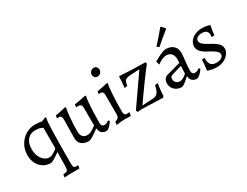

<svg xmlns="http://www.w3.org/2000/svg" viewBox="-86 -1345 2839 2210"><g transform="rotate(-30 1333.5 -240.5)"><path d="M279 234 284 196Q325 194 337 183Q349 172 350 135L354 -60Q305 -26 272.5 -7Q240 12 229 12Q172 12 128.5 -15Q85 -42 60.5 -90.5Q36 -139 36 -202Q36 -274 69.5 -333.5Q103 -393 160 -428.5Q217 -464 285 -464Q306 -464 330.5 -462Q355 -460 377 -455Q400 -463 416 -470.5Q432 -478 432 -478L440 -469Q436 -458 432 -413Q428 -368 426 -293.5Q424 -219 422.5 -118Q421 -17 421 106Q421 160 427.5 175Q434 190 457 190Q468 190 475.5 189.5Q483 189 483 189L485 191L478 230H386Q369 230 350 230.5Q331 231 315 232Q299 233 289 233.5Q279 234 279 234ZM245 -53Q263 -53 282 -61.5Q301 -70 317.5 -81Q334 -92 344 -100.5Q354 -109 354 -109V-383Q354 -383 328 -394.5Q302 -406 257 -406Q190 -406 151.5 -360.5Q113 -315 113 -236Q113 -185 130.5 -143.5Q148 -102 178 -77.5Q208 -53 245 -53Z M606 -347Q606 -373 597 -387Q588 -401 569 -401Q561 -401 552.5 -399Q544 -397 544 -397L548 -434Q571 -438 596 -443Q621 -448 642.5 -453Q664 -458 677.5 -461Q691 -464 691 -464L697 -452Q692 -439 687.5 -407.5Q683 -376 679 -334Q675 -292 673 -245.5Q671 -199 671 -155Q671 -57 751 -57Q786 -57 816.5 -76.5Q847 -96 872 -114V-346Q872 -376 861 -388Q850 -400 822 -400Q818 -400 808 -399.5Q798 -399 798 -399L802 -435Q829 -439 856 -444Q883 -449 905.5 -453.5Q928 -458 942 -461Q956 -464 956 -464L962 -452Q956 -437 951 -385Q946 -333 943 -259Q940 -185 940 -105Q940 -83 951 -71Q962 -59 981 -59Q997 -59 1010.5 -65.5Q1024 -72 1032.5 -78Q1041 -84 1041 -84L1055 -68Q1055 -68 1046.5 -56Q1038 -44 1024.5 -28Q1011 -12 996 0Q981 12 968 12Q887 12 879 -69L874 -71Q826 -34 787.5 -11Q749 12 735 12Q671 12 636.5 -18Q602 -48 602 -104Z M1101 12 1105 -29Q1135 -37 1148 -52.5Q1161 -68 1161 -94V-348Q1161 -376 1152 -389Q1143 -402 1124 -402Q1116 -402 1107.5 -400Q1099 -398 1099 -398L1103 -435Q1128 -439 1153.5 -444Q1179 -449 1200 -453.5Q1221 -458 1234 -461Q1247 -464 1247 -464L1252 -452Q1248 -442 1243.5 -407.5Q1239 -373 1236 -323.5Q1233 -274 1231 -215.5Q1229 -157 1229 -98Q1229 -69 1237 -55.5Q1245 -42 1264 -42Q1273 -42 1286 -43Q1299 -44 1299 -44L1301 -40L1293 3Q1293 3 1284.5 2.5Q1276 2 1262.5 1.5Q1249 1 1233.5 0.5Q1218 0 1204 0Q1183 0 1159 3Q1135 6 1118 9Q1101 12 1101 12ZM1189 -582Q1164 -582 1152 -598Q1140 -614 1140 -633Q1140 -657 1157 -674.5Q1174 -692 1199 -692Q1223 -692 1235.5 -676.5Q1248 -661 1248 -641Q1248 -617 1231.5 -599.5Q1215 -582 1189 -582Z M1375 -23 1647 -414 1522 -408Q1490 -406 1471 -397.5Q1452 -389 1443.5 -370.5Q1435 -352 1431 -318L1392 -312Q1392 -312 1393.5 -325.5Q1395 -339 1397 -360.5Q1399 -382 1401 -407.5Q1403 -433 1403 -457L1409 -462L1537 -454L1747 -449L1755 -428Q1684 -337 1624.5 -255Q1565 -173 1524.5 -115Q1484 -57 1469 -35L1617 -44Q1657 -47 1679 -75.5Q1701 -104 1711 -166L1751 -171Q1751 -171 1748.5 -156Q1746 -141 1742.5 -117.5Q1739 -94 1736.5 -65.5Q1734 -37 1734 -10L1718 6L1437 -3L1385 2Z M2171 12Q2131 12 2108.5 -8.5Q2086 -29 2082 -69L2078 -70Q2054 -46 2032.5 -28.5Q2011 -11 1994.5 -1.5Q1978 8 1968 8Q1931 8 1902 -8Q1873 -24 1856.5 -52Q1840 -80 1840 -116Q1840 -145 1854.5 -167Q1869 -189 1893 -196L2083 -248L2084 -292Q2084 -342 2061 -370Q2038 -398 1996 -398Q1968 -398 1937 -385Q1906 -372 1876 -348L1871 -351L1859 -394Q1885 -409 1917 -425.5Q1949 -442 1978 -453Q2007 -464 2022 -464Q2066 -464 2097 -448.5Q2128 -433 2144.5 -404.5Q2161 -376 2161 -335Q2161 -322 2158.5 -293Q2156 -264 2152 -228.5Q2148 -193 2145.5 -160Q2143 -127 2143 -105Q2143 -83 2154 -71Q2165 -59 2184 -59Q2201 -59 2218 -67.5Q2235 -76 2244 -84L2258 -68Q2250 -55 2236.5 -38.5Q2223 -22 2206.5 -8Q2190 6 2171 12ZM1985 -60Q2004 -60 2029.5 -73.5Q2055 -87 2076 -108L2081 -210L1945 -169Q1916 -160 1916 -127Q1916 -99 1935.5 -79.5Q1955 -60 1985 -60ZM1977 -521 1968 -523 1948 -542Q1975 -571 2001.5 -601.5Q2028 -632 2050 -657.5Q2072 -683 2085 -699Q2098 -715 2098 -715L2108 -713L2146 -672L2145 -661Q2145 -661 2120.5 -642Q2096 -623 2057.5 -591Q2019 -559 1977 -521Z M2436 12Q2400 12 2373 6.5Q2346 1 2331.5 -4Q2317 -9 2317 -9L2314 -16Q2316 -27 2318.5 -52.5Q2321 -78 2323.5 -106Q2326 -134 2326 -150L2361 -155Q2361 -89 2383 -62Q2405 -35 2458 -35Q2496 -35 2522 -52Q2548 -69 2548 -94Q2548 -111 2538 -125Q2528 -139 2503 -156Q2478 -173 2432 -197Q2375 -226 2349 -256Q2323 -286 2323 -322Q2323 -363 2347 -395Q2371 -427 2413 -445.5Q2455 -464 2507 -464Q2548 -464 2577.5 -456Q2607 -448 2607 -448L2609 -443Q2609 -443 2605.5 -426Q2602 -409 2597.5 -381.5Q2593 -354 2590 -321L2553 -318Q2553 -318 2554 -329Q2555 -340 2555 -347Q2555 -383 2535.5 -399.5Q2516 -416 2473 -416Q2439 -416 2415.5 -400Q2392 -384 2392 -361Q2392 -337 2412.5 -316Q2433 -295 2479 -271Q2533 -243 2563.5 -220.5Q2594 -198 2606.5 -177Q2619 -156 2619 -131Q2619 -93 2593.5 -60Q2568 -27 2526.5 -7.5Q2485 12 2436 12Z"/></g></svg>

Font: Alegreya
Style: Regular
Weight: 400
Designer: Juan Pablo del Peral
Foundry: Huerta Tipografica
Version: Version 2.009